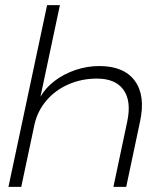

<svg xmlns="http://www.w3.org/2000/svg" viewBox="-20 -730 640 750"><path d="M214 -710 138 -352Q158 -387 193.5 -414Q229 -441 274.5 -456.5Q320 -472 368 -472Q464 -472 506.5 -414.5Q549 -357 527 -255L473 0H423L477 -255Q494 -335 462.5 -379Q431 -423 359 -423Q299 -423 247.5 -400.5Q196 -378 161.5 -337.5Q127 -297 115 -245L63 0H13L164 -710Z"/></svg>

Font: Geist Mono ExtraLight
Style: Italic
Weight: 200
Italic angle: -12°
Monospace: yes
Designer: Basement.studio, Andrés Briganti, Mateo Zaragoza
Foundry: Basement.studio, Vercel, Andrés Briganti, Guido Ferreyra, Mateo Zaragoza
Version: Version 1.500; ttfautohint (v1.8.4.7-5d5b)